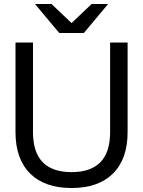

<svg xmlns="http://www.w3.org/2000/svg" viewBox="-20 -934 720 966"><path d="M58 -269V-720H146V-269Q146 -68 340 -68Q534 -68 534 -269V-720H622V-269Q622 -134 548.5 -61Q475 12 340 12Q205 12 131.5 -61Q58 -134 58 -269ZM156 -914H239L340 -818L441 -914H524L402 -768H278Z"/></svg>

Font: Aspekta 400
Style: Regular
Weight: 400
Designer: Ivo Dolenc
Version: Version 2.000